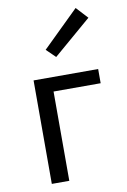

<svg xmlns="http://www.w3.org/2000/svg" viewBox="-88 -835 587 888"><g transform="rotate(-10 205.5 -391.0)"><path d="M81.9 0V-486H385.2V-419.3H164V0ZM203.8 -574.5 161.5 -615.6 331.5 -782.1 382 -727.5Z"/></g></svg>

Font: Source Sans 3 Variable
Style: Regular
Weight: 200
Designer: Paul D. Hunt
Foundry: Adobe Systems Incorporated
Version: Version 3.026